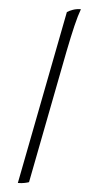

<svg xmlns="http://www.w3.org/2000/svg" viewBox="-64 -837 531 1075"><g transform="rotate(5 201.0 -300.0)"><path d="M79 200 269 -777Q280 -785 301 -792.5Q322 -800 346 -800Q332 -762 318 -704Q304 -646 286 -556L141 190Q133 193 116.5 196.5Q100 200 79 200Z"/></g></svg>

Font: Texturina 12pt Light
Style: Italic
Weight: 300
Italic angle: -11°
Designer: Guillermo Torres Carreño
Foundry: Omnibus-Type
Version: Version 1.002